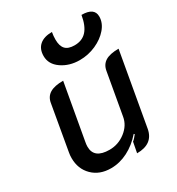

<svg xmlns="http://www.w3.org/2000/svg" viewBox="-182 -872 919 996"><g transform="rotate(-30 278.0 -374.0)"><path d="M458 -73Q443 9 347 9L359 -54Q370 -62 386 -83L382 -87Q342 -41 293 -16Q244 9 192 9Q124 9 82 -32.5Q40 -74 40 -139Q40 -156 43 -172L90 -441Q96 -476 123.5 -492.5Q151 -509 203 -509L144 -177Q141 -162 141 -149Q141 -78 233 -78Q286 -78 328.5 -111Q371 -144 379 -192L423 -441Q429 -476 456 -492.5Q483 -509 535 -509ZM179 -670Q179 -712 205 -734.5Q231 -757 279 -757Q275 -736 275 -713Q275 -675 292 -656.5Q309 -638 347 -638Q393 -638 419.5 -667.5Q446 -697 456 -757Q532 -757 532 -704Q532 -666 503.5 -632.5Q475 -599 429 -578.5Q383 -558 332 -558Q270 -558 224.5 -589.5Q179 -621 179 -670Z"/></g></svg>

Font: K2D Medium
Style: Italic
Weight: 500
Italic angle: -10°
Designer: Katatrad Aksorn Co.,Ltd.
Foundry: Cadson Demak Co.,Ltd.
Version: Version 1.000; ttfautohint (v1.6)